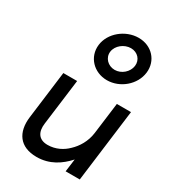

<svg xmlns="http://www.w3.org/2000/svg" viewBox="-193 -880 877 988"><g transform="rotate(30 245.5 -386.0)"><path d="M327 -717C367 -717 395 -686 390 -648C385 -610 349 -578 309 -578C269 -578 238 -610 243 -648C248 -686 287 -717 327 -717ZM301 -512C379 -512 450 -573 459 -648C468 -723 413 -783 335 -783C257 -783 183 -723 174 -648C165 -573 223 -512 301 -512ZM53 -149C41 -54 84 11 185 11C262 11 319 -28 362 -76L352 0H436L491 -432H407L383 -245C376 -192 349 -149 318 -120C291 -93 251 -71 203 -71C149 -71 129 -107 136 -159L171 -432H89Z"/></g></svg>

Font: Charger
Style: BdIt
Weight: 400
Designer: Jasper
Foundry: Cannot Into Space Fonts
Version: Version 0.98